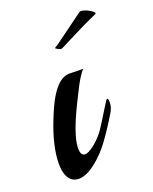

<svg xmlns="http://www.w3.org/2000/svg" viewBox="-121 -688 610 763"><g transform="rotate(-20 183.5 -306.0)"><path d="M289 -201C296 -213 299 -228 299 -239C299 -249 297 -255 293 -255C289 -255 241 -170 217 -138C189 -102 153 -77 137 -77C124 -77 118 -89 118 -107C118 -168 167 -262 206 -339C213 -353 234 -390 246 -399C243 -399 240 -399 236 -399C221 -399 197 -400 186 -400C124 -400 83 -295 65 -250C40 -188 25 -126 25 -78C25 -16 50 6 81 6C129 6 189 -54 217 -92C244 -128 270 -169 289 -201ZM365 -587C367 -588 367 -589 367 -590C367 -598 333 -618 315 -618C312 -618 310 -617 308 -616C259 -581 182 -522 168 -515C168 -512 185 -503 191 -503C196 -503 294 -557 365 -587Z"/></g></svg>

Font: Playball
Style: Regular
Weight: 400
Designer: Robert E. Leuschke
Foundry: Robert E. Leuschke
Version: Version 1.001